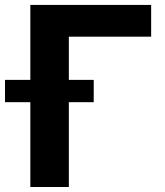

<svg xmlns="http://www.w3.org/2000/svg" viewBox="-58 -747 659 767"><path d="M545.8 -727.3V-600.5H217V0H63.2V-727.3ZM-38 -338.8V-427.9H316.4V-338.8Z"/></svg>

Font: Inter Zeller
Style: Bold
Weight: 700
Designer: Rasmus Andersson; Joe Bland
Foundry: zeller
Version: Version 3.015;git-dec3a8cb1